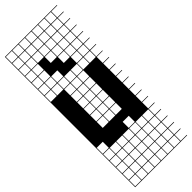

<svg xmlns="http://www.w3.org/2000/svg" viewBox="-346 -830 1120 1120"><g transform="rotate(-45 214.5 -269.5)"><path d="M325 -803.6V-753.6H375V-803.6ZM271.4 -700H321.4V-750H271.4ZM325 -700H375V-750H325ZM217.9 -700H267.9V-750H217.9ZM164.3 -700H214.3V-750H164.3ZM110.7 -700H160.7V-750H110.7ZM57.1 -700H107.1V-750H57.1ZM3.6 -700H53.6V-750H3.6ZM325 -646.4H375V-696.4H325ZM271.4 -646.4H321.4V-696.4H271.4ZM217.9 -646.4H267.9V-696.4H217.9ZM164.3 -646.4H214.3V-696.4H164.3ZM110.7 -646.4H160.7V-696.4H110.7ZM3.6 -646.4H53.6V-696.4H3.6ZM57.1 -646.4H107.1V-696.4H57.1ZM325 -592.9H375V-642.9H325ZM271.4 -592.9H321.4V-642.9H271.4ZM217.9 -592.9H267.9V-642.9H217.9ZM3.6 -592.9H53.6V-642.9H3.6ZM164.3 -592.9H214.3V-642.9H164.3ZM57.1 -592.9H107.1V-642.9H57.1ZM110.7 -592.9H160.7V-642.9H110.7ZM325 -539.3H375V-589.3H325ZM3.6 -539.3H53.6V-589.3H3.6ZM271.4 -539.3H321.4V-589.3H271.4ZM57.1 -539.3H107.1V-589.3H57.1ZM217.9 -539.3H267.9V-589.3H217.9ZM164.3 -539.3H214.3V-589.3H164.3ZM110.7 -539.3H160.7V-589.3H110.7ZM164.3 -485.7H214.3V-535.7H164.3ZM217.9 -485.7H267.9V-535.7H217.9ZM110.7 -485.7H160.7V-535.7H110.7ZM271.4 -485.7H321.4V-535.7H271.4ZM57.1 -485.7H107.1V-535.7H57.1ZM325 -485.7H375V-535.7H325ZM3.6 -485.7H53.6V-535.7H3.6ZM217.9 -432.1H267.9V-482.1H217.9ZM271.4 -432.1H321.4V-482.1H271.4ZM164.3 -432.1H214.3V-482.1H164.3ZM325 -432.1H375V-482.1H325ZM110.7 -432.1H160.7V-482.1H110.7ZM57.1 -432.1H107.1V-482.1H57.1ZM3.6 -432.1H53.6V-482.1H3.6ZM217.9 -378.6H267.9V-428.6H217.9ZM164.3 -378.6H214.3V-428.6H164.3ZM110.7 -378.6H160.7V-428.6H110.7ZM217.9 -325H267.9V-375H217.9ZM110.7 -325H160.7V-375H110.7ZM164.3 -325H214.3V-375H164.3ZM110.7 -271.4H160.7V-321.4H110.7ZM164.3 -271.4H214.3V-321.4H164.3ZM217.9 -271.4H267.9V-321.4H217.9ZM217.9 -217.9H267.9V-267.9H217.9ZM164.3 -217.9H214.3V-267.9H164.3ZM110.7 -217.9H160.7V-267.9H110.7ZM164.3 -164.3H214.3V-214.3H164.3ZM110.7 -164.3H160.7V-214.3H110.7ZM217.9 -164.3H267.9V-214.3H217.9ZM110.7 -110.7H160.7V-160.7H110.7ZM164.3 -110.7H214.3V-160.7H164.3ZM217.9 -110.7H267.9V-160.7H217.9ZM217.9 -3.6H267.9V-53.6H217.9ZM3.6 -3.6H53.6V-53.6H3.6ZM271.4 50H321.4V0H271.4ZM217.9 50H267.9V0H217.9ZM3.6 50H53.6V0H3.6ZM110.7 50H160.7V0H110.7ZM57.1 50H107.1V0H57.1ZM325 50H375V0H325ZM164.3 50H214.3V0H164.3ZM271.4 103.6H321.4V53.6H271.4ZM110.7 103.6H160.7V53.6H110.7ZM3.6 103.6H53.6V53.6H3.6ZM57.1 103.6H107.1V53.6H57.1ZM217.9 103.6H267.9V53.6H217.9ZM325 103.6H375V53.6H325ZM164.3 103.6H214.3V53.6H164.3ZM57.1 157.1H107.1V107.1H57.1ZM110.7 157.1H160.7V107.1H110.7ZM3.6 157.1H53.6V107.1H3.6ZM271.4 157.1H321.4V107.1H271.4ZM217.9 157.1H267.9V107.1H217.9ZM164.3 157.1H214.3V107.1H164.3ZM325 157.1H375V107.1H325ZM3.6 210.7H53.6V160.7H3.6ZM271.4 210.7H321.4V160.7H271.4ZM110.7 210.7H160.7V160.7H110.7ZM217.9 210.7H267.9V160.7H217.9ZM164.3 210.7H214.3V160.7H164.3ZM325 210.7H375V160.7H325ZM57.1 210.7H107.1V160.7H57.1ZM217.9 264.3H267.9V214.3H217.9ZM271.4 264.3H321.4V214.3H271.4ZM3.6 264.3H53.6V214.3H3.6ZM164.3 264.3H214.3V214.3H164.3ZM57.1 264.3H107.1V214.3H57.1ZM110.7 264.3H160.7V214.3H110.7ZM325 264.3H375V214.3H325ZM271.4 -803.6V-753.6H321.4V-803.6ZM217.9 -803.6V-753.6H267.9V-803.6ZM164.3 -803.6V-753.6H214.3V-803.6ZM110.7 -803.6V-753.6H160.7V-803.6ZM57.1 -803.6V-753.6H107.1V-803.6ZM3.6 -803.6V-753.6H53.6V-803.6ZM428.6 -803.6H378.6V-753.6H428.6V-750H378.6V-700H428.6V-696.4H378.6V-646.4H428.6V-642.9H378.6V-592.9H428.6V-589.3H378.6V-539.3H428.6V-535.7H378.6V-485.7H428.6V-482.1H378.6V-432.1H428.6V-428.6H378.6V-378.6H428.6V-375H378.6V-325H428.6V-321.4H378.6V-271.4H428.6V-267.9H378.6V-217.9H428.6V-214.3H378.6V-164.3H428.6V-160.7H378.6V-110.7H428.6V-107.1H378.6V-57.1H428.6V-53.6H378.6V-3.6H428.6V0H378.6V50H428.6V53.6H378.6V103.6H428.6V107.1H378.6V157.1H428.6V160.7H378.6V210.7H428.6V214.3H378.6V264.3H428.6V267.9H0V-807.1H428.6ZM160.7 -592.9H214.3V-539.3H160.7ZM107.1 -646.4H160.7V-592.9H107.1ZM160.7 -539.3H214.3V-485.7H160.7ZM107.1 -592.9H160.7V-539.3H107.1ZM214.3 -539.3H267.9V-485.7H214.3Z"/></g></svg>

Font: Jersey 10 Charted
Style: Regular
Weight: 400
Designer: Sarah Cadigan-Fried
Version: Version 1.000; ttfautohint (v1.8.4.7-5d5b)